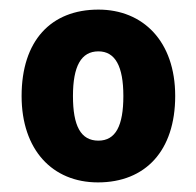

<svg xmlns="http://www.w3.org/2000/svg" viewBox="-20 -742 409 400"><path d="M345 -542C345 -656 278 -722 185 -722C86 -722 25 -657 25 -542C25 -430 89 -362 184 -362C283 -362 345 -428 345 -542ZM132 -542C132 -604 149 -635 185 -635C220 -635 237 -604 237 -542C237 -480 221 -449 185 -449C148 -449 132 -480 132 -542Z"/></svg>

Font: Noto Sans Myanmar UI SemiCondensed ExtraBold
Style: Regular
Weight: 800
Width: 4
Designer: Monotype Design Team
Foundry: Monotype Imaging Inc.
Version: Version 2.103